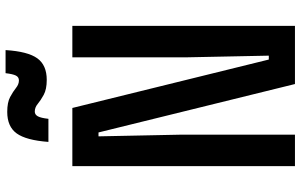

<svg xmlns="http://www.w3.org/2000/svg" viewBox="-215 -865 1080 690"><g transform="rotate(-90 325.0 -520.0)"><path d="M73 0V-800H282L456 -94H470L464 -388V-800H577V0H368L194 -706H180L186 -412V0ZM160 -886Q166 -966 190.5 -1000Q215 -1034 268 -1034Q302 -1034 321.5 -1023.5Q341 -1013 354 -1002.5Q367 -992 381 -992Q393 -992 398.5 -1003Q404 -1014 407 -1040H490Q485 -960 460.5 -926Q436 -892 383 -892Q349 -892 329 -903Q309 -914 296.5 -924.5Q284 -935 269 -935Q258 -935 252 -924Q246 -913 243 -886Z"/></g></svg>

Font: Martian Mono SemiCondensed Medium
Style: Regular
Weight: 500
Width: 4
Designer: Roman Shamin
Foundry: Evil Martians
Version: Version 1.000